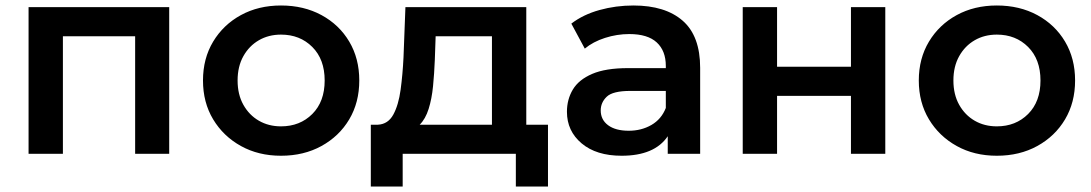

<svg xmlns="http://www.w3.org/2000/svg" viewBox="-20 -560 3973 699"><path d="M84 0V-534H596V0H472V-428H209V0Z M1003 7Q921 7 857 -28.5Q793 -64 756 -125.5Q719 -187 719 -267Q719 -347 756 -408.5Q793 -470 857 -505Q921 -540 1003 -540Q1086 -540 1150.5 -505Q1215 -470 1251.5 -408.5Q1288 -347 1288 -267Q1288 -187 1251.5 -125.5Q1215 -64 1150.5 -28.5Q1086 7 1003 7ZM1003 -100Q1072 -100 1117 -145Q1162 -190 1162 -267Q1162 -344 1117 -389Q1072 -434 1003 -434Q958 -434 922.5 -413.5Q887 -393 866 -355.5Q845 -318 845 -267Q845 -216 866 -178.5Q887 -141 922.5 -120.5Q958 -100 1003 -100Z M1330 119V-106H1356Q1393 -108 1412 -143Q1431 -178 1438.5 -233.5Q1446 -289 1449 -351L1456 -534H1896V-106H1975V119H1858V0H1446V119ZM1771 -106V-428H1566L1563 -342Q1561 -292 1556.5 -246Q1552 -200 1540.5 -163.5Q1529 -127 1508 -106Z M2411 0V-64Q2363 7 2243 7Q2151 7 2097.5 -38Q2044 -83 2044 -153Q2044 -198 2065.5 -234Q2087 -270 2136 -291Q2185 -312 2266 -312H2404V-320Q2404 -375 2371 -405.5Q2338 -436 2271 -436Q2226 -436 2182.5 -422Q2139 -408 2109 -383L2060 -474Q2103 -507 2162.5 -523.5Q2222 -540 2286 -540Q2402 -540 2465.5 -484.5Q2529 -429 2529 -313V0ZM2404 -167V-229H2275Q2211 -229 2189 -208Q2167 -187 2167 -158Q2167 -124 2194 -104Q2221 -84 2269 -84Q2315 -84 2351.5 -105Q2388 -126 2404 -167Z M2684 0V-534H2809V-317H3078V-534H3203V0H3078V-211H2809V0Z M3609 7Q3527 7 3463 -28.5Q3399 -64 3362 -125.5Q3325 -187 3325 -267Q3325 -347 3362 -408.5Q3399 -470 3463 -505Q3527 -540 3609 -540Q3692 -540 3756.5 -505Q3821 -470 3857.5 -408.5Q3894 -347 3894 -267Q3894 -187 3857.5 -125.5Q3821 -64 3756.5 -28.5Q3692 7 3609 7ZM3609 -100Q3678 -100 3723 -145Q3768 -190 3768 -267Q3768 -344 3723 -389Q3678 -434 3609 -434Q3564 -434 3528.5 -413.5Q3493 -393 3472 -355.5Q3451 -318 3451 -267Q3451 -216 3472 -178.5Q3493 -141 3528.5 -120.5Q3564 -100 3609 -100Z"/></svg>

Font: Montserrat SemiBold
Style: Regular
Weight: 600
Designer: Julieta Ulanovsky
Foundry: Julieta Ulanovsky
Version: Version 9.000; ttfautohint (v1.8.4.7-5d5b)